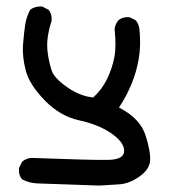

<svg xmlns="http://www.w3.org/2000/svg" viewBox="-20 -455 540 598"><path d="M290 123Q121.1 117.2 95.7 116.2Q70.3 115.2 48.8 103.5Q37.1 89.8 39.1 68.4L48.8 48.8Q64.5 35.2 85.9 37.1Q266.6 43.9 316.9 43Q367.2 42 366.7 14.6Q366.2 -12.7 326.2 -40Q286.1 -67.4 227.1 -80.1Q168 -92.8 120.1 -141.6Q72.3 -190.4 60.5 -234.4Q48.8 -278.3 51.8 -316.4Q54.7 -354.5 58.6 -378.9Q62.5 -403.3 74.2 -424.8Q89.8 -436.5 111.3 -434.6L130.9 -424.8Q142.6 -411.1 140.6 -389.6Q132.8 -366.2 128.9 -340.8Q125 -315.4 128.9 -288.1Q132.8 -260.7 140.6 -236.3Q148.4 -211.9 189 -183.6Q229.5 -155.3 270.5 -151.4Q297.9 -176.8 313.5 -209Q329.1 -241.2 335.9 -275.4Q342.8 -309.6 336.9 -364.3Q338.9 -379.9 348.6 -391.6Q362.3 -403.3 383.8 -401.4L403.3 -391.6Q415 -376 415 -354.5Q418.9 -312.5 412.1 -272Q405.3 -231.4 389.6 -193.4Q374 -155.3 350.6 -120.1Q417 -85.9 433.6 -32.7Q450.2 20.5 447.3 47.4Q444.3 74.2 413.1 95.7Q381.8 117.2 351.6 119.1Q321.3 121.1 290 123Z"/></svg>

Font: JasonHandwriting1
Style: Regular
Weight: 400
Version: Version 1.48.20